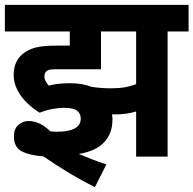

<svg xmlns="http://www.w3.org/2000/svg" viewBox="-20 -642 793 787"><path d="M244 -200Q219 -200 193 -195Q167 -190 143 -180Q116 -196 91.5 -219.5Q67 -243 51.5 -272.5Q36 -302 36 -335Q36 -363 45.5 -384.5Q55 -406 72 -420Q93 -438 123.5 -446.5Q154 -455 213 -455H266V-513H0V-622H753V-513H667V0H538V-185Q518 -179 496.5 -176Q475 -173 449 -173Q444 -173 439 -173Q441 -163 441 -152Q441 -95 406.5 -58.5Q372 -22 303 -11Q359 13 416 32L369 125Q311 96 257.5 63.5Q204 31 158 -1Q102 -5 69.5 -21.5Q37 -38 37 -83Q37 -114 55.5 -130Q74 -146 97 -146Q143 -146 186 -104Q199 -102 212 -102Q311 -102 311 -156Q311 -176 296 -188Q281 -200 244 -200ZM434 -280Q468 -280 493 -284.5Q518 -289 538 -297V-513H394V-358H208Q192 -358 184.5 -356.5Q177 -355 172 -351Q162 -344 162 -330Q162 -319 167 -309.5Q172 -300 180 -291Q215 -301 267 -301Q317 -301 355 -286Q395 -280 434 -280Z"/></svg>

Font: Noto Sans Devanagari UI SemiCondensed
Style: Bold
Weight: 700
Width: 4
Designer: Jelle Bosma - Monotype Design Team
Foundry: Monotype Imaging Inc.
Version: Version 2.004; ttfautohint (v1.8.4.7-5d5b)